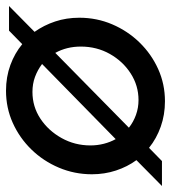

<svg xmlns="http://www.w3.org/2000/svg" viewBox="11 -574 569 639"><g transform="rotate(90 295.5 -254.5)"><path d="M278 10Q232 10 192.5 -4.5Q153 -19 123 -44L78 0H-4L82 -85Q60 -116 47.5 -153.5Q35 -191 35 -234Q35 -292 57 -343.5Q79 -395 117.5 -434.5Q156 -474 206 -496.5Q256 -519 313 -519Q358 -519 397.5 -505Q437 -491 468 -466L512 -509H595L509 -424Q531 -394 543.5 -356Q556 -318 556 -276Q556 -218 534 -166Q512 -114 473.5 -74.5Q435 -35 385 -12.5Q335 10 278 10ZM152 -154 401 -399Q382 -414 358.5 -422.5Q335 -431 309 -431Q261 -431 220.5 -405Q180 -379 155.5 -335.5Q131 -292 131 -239Q131 -192 152 -154ZM282 -78Q331 -78 371 -104.5Q411 -131 435.5 -175Q460 -219 460 -271Q460 -294 454.5 -315.5Q449 -337 439 -355L189 -110Q209 -95 232 -86.5Q255 -78 282 -78Z"/></g></svg>

Font: Red Hat Display Medium
Style: Italic
Weight: 500
Italic angle: -12°
Designer: Pentagram, MCKL
Foundry: Pentagram, MCKL
Version: Version 1.023; ttfautohint (v1.8.3)